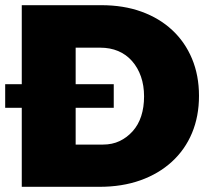

<svg xmlns="http://www.w3.org/2000/svg" viewBox="-25 -721 807 741"><path d="M-5 -396H414V-305H-5ZM366 -701Q452 -701 521 -676Q590 -651 639.5 -605Q689 -559 716 -494.5Q743 -430 743 -351Q743 -272 716 -207.5Q689 -143 638 -96.5Q587 -50 516.5 -25Q446 0 359 0H59V-701ZM372 -163Q408 -163 436.5 -176.5Q465 -190 487 -214.5Q509 -239 520 -273Q531 -307 531 -349Q531 -391 519 -425.5Q507 -460 484.5 -485.5Q462 -511 431 -524Q400 -537 362 -537H267V-163Z"/></svg>

Font: Alexandria ExtraBold
Style: Regular
Weight: 800
Designer: Mohamed Gaber
Foundry: Kief Type Foundry
Version: Version 5.100